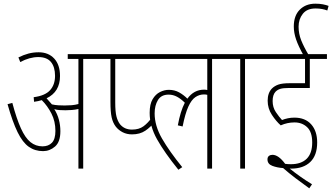

<svg xmlns="http://www.w3.org/2000/svg" viewBox="-20 -916 1805 1043"><path d="M308 -203Q308 -145 279 -120Q250 -95 214 -95Q170 -95 136.5 -118.5Q103 -142 75.5 -198Q48 -254 21 -350L47 -357Q70 -271 93.5 -219Q117 -167 145.5 -144Q174 -121 211 -121Q243 -121 262 -140.5Q281 -160 281 -205Q281 -257 259.5 -299Q238 -341 207 -372Q188 -366 165 -363L163 -388Q225 -396 252 -426Q279 -456 279 -504Q279 -552 257 -579Q235 -606 188 -606Q141 -606 90 -579L80 -604Q108 -618 134.5 -625Q161 -632 190 -632Q243 -632 274.5 -598Q306 -564 306 -503Q306 -417 233 -382Q240 -374 247.5 -365.5Q255 -357 262 -349Q279 -345 297.5 -344Q316 -343 331 -343Q351 -343 369.5 -344.5Q388 -346 406 -351V-596H348V-622H521V-596H432V0H406V-324Q389 -320 370.5 -318.5Q352 -317 336 -317Q320 -317 304 -318Q288 -319 275 -323Q292 -296 300 -265.5Q308 -235 308 -203Z M606 -596V-359Q606 -310 612.5 -284Q619 -258 632 -241Q656 -212 697 -212Q735 -212 759.5 -230Q784 -248 805 -278L822 -256Q799 -226 769.5 -206Q740 -186 697 -186Q669 -186 646.5 -197.5Q624 -209 609 -228Q593 -249 586.5 -278.5Q580 -308 580 -363V-596H509V-622H761V-596Z M749 -596V-622H1221V-596H1132V0H1106V-401Q1098 -403 1088 -403Q1063 -403 1041.5 -388.5Q1020 -374 1003 -336.5Q986 -299 972 -229L946 -235Q960 -312 984 -358Q963 -379 941.5 -390.5Q920 -402 896 -402Q856 -402 838 -372.5Q820 -343 820 -300Q820 -233 860 -163.5Q900 -94 970 -8L949 6Q873 -88 833 -159.5Q793 -231 793 -303Q793 -350 809 -377Q825 -404 849 -416Q873 -428 897 -428Q928 -428 952.5 -414.5Q977 -401 998 -380Q1033 -429 1089 -429Q1098 -429 1106 -427V-596Z M1311 -596V0H1285V-596H1209V-622H1400V-596Z M1580 -251Q1541 -251 1505 -235Q1480 -257 1457 -292Q1434 -327 1434 -369Q1434 -411 1457 -435Q1471 -449 1492 -456.5Q1513 -464 1555 -464H1637V-596H1388V-622H1756V-596H1663V-438H1549Q1519 -438 1503.5 -433.5Q1488 -429 1477 -418Q1461 -401 1461 -367Q1461 -333 1478.5 -307Q1496 -281 1512 -264Q1527 -270 1544 -273.5Q1561 -277 1579 -277Q1638 -277 1670.5 -240.5Q1703 -204 1703 -142Q1703 -72 1665.5 -36Q1628 0 1561 0Q1558 0 1554 0Q1580 21 1611 43Q1642 65 1675 85L1660 107Q1621 79 1585.5 52Q1550 25 1518 -3Q1486 -5 1459.5 -15Q1433 -25 1433 -50Q1433 -63 1441 -69Q1449 -75 1460 -75Q1493 -75 1529 -26Q1544 -24 1560 -24Q1616 -24 1646 -53.5Q1676 -83 1676 -142Q1676 -199 1648.5 -225Q1621 -251 1580 -251ZM1629 -615Q1601 -665 1588.5 -701.5Q1576 -738 1576 -772Q1576 -831 1608.5 -863.5Q1641 -896 1693 -896Q1716 -896 1734 -892.5Q1752 -889 1765 -884L1758 -859Q1745 -864 1729.5 -867Q1714 -870 1694 -870Q1648 -870 1625 -841Q1602 -812 1602 -771Q1602 -733 1616 -697.5Q1630 -662 1658 -615Z"/></svg>

Font: Noto Sans ExtraCondensed Thin
Style: Regular
Weight: 100
Width: 2
Designer: Monotype Design Team
Foundry: Monotype Imaging Inc.
Version: Version 2.013; ttfautohint (v1.8.4.7-5d5b)